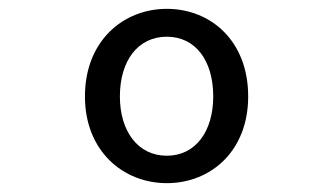

<svg xmlns="http://www.w3.org/2000/svg" viewBox="-20 -864 740 434"><path d="M172 -646C172 -522 259 -450 357 -450C456 -450 541 -522 541 -646C541 -772 456 -844 357 -844C259 -844 172 -772 172 -646ZM462 -646C462 -567 422 -512 357 -512C292 -512 251 -567 251 -646C251 -727 292 -781 357 -781C422 -781 462 -727 462 -646Z"/></svg>

Font: Kawkab Mono Light
Style: Bold
Weight: 400
Monospace: yes
Designer: Abdullah Arif
Foundry: Abdullah Arif
Version: Version 1.000;PS 000.500;hotconv 1.0.88;makeotf.lib2.5.64775